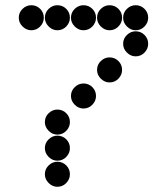

<svg xmlns="http://www.w3.org/2000/svg" viewBox="-20 -718 640 736"><path d="M52 -650Q52 -631 66.5 -616.5Q81 -602 100 -602Q120 -602 134 -616.5Q148 -631 148 -650Q148 -670 134 -684Q120 -698 100 -698Q81 -698 66.5 -684Q52 -670 52 -650ZM152 -650Q152 -631 166.5 -616.5Q181 -602 200 -602Q220 -602 234 -616.5Q248 -631 248 -650Q248 -670 234 -684Q220 -698 200 -698Q181 -698 166.5 -684Q152 -670 152 -650ZM252 -650Q252 -631 266.5 -616.5Q281 -602 300 -602Q320 -602 334 -616.5Q348 -631 348 -650Q348 -670 334 -684Q320 -698 300 -698Q281 -698 266.5 -684Q252 -670 252 -650ZM352 -650Q352 -631 366.5 -616.5Q381 -602 400 -602Q420 -602 434 -616.5Q448 -631 448 -650Q448 -670 434 -684Q420 -698 400 -698Q381 -698 366.5 -684Q352 -670 352 -650ZM452 -650Q452 -631 466.5 -616.5Q481 -602 500 -602Q520 -602 534 -616.5Q548 -631 548 -650Q548 -670 534 -684Q520 -698 500 -698Q481 -698 466.5 -684Q452 -670 452 -650ZM452 -550Q452 -531 466.5 -516.5Q481 -502 500 -502Q520 -502 534 -516.5Q548 -531 548 -550Q548 -570 534 -584Q520 -598 500 -598Q481 -598 466.5 -584Q452 -570 452 -550ZM352 -450Q352 -431 366.5 -416.5Q381 -402 400 -402Q420 -402 434 -416.5Q448 -431 448 -450Q448 -470 434 -484Q420 -498 400 -498Q381 -498 366.5 -484Q352 -470 352 -450ZM252 -350Q252 -331 266.5 -316.5Q281 -302 300 -302Q320 -302 334 -316.5Q348 -331 348 -350Q348 -370 334 -384Q320 -398 300 -398Q281 -398 266.5 -384Q252 -370 252 -350ZM152 -250Q152 -231 166.5 -216.5Q181 -202 200 -202Q220 -202 234 -216.5Q248 -231 248 -250Q248 -270 234 -284Q220 -298 200 -298Q181 -298 166.5 -284Q152 -270 152 -250ZM152 -150Q152 -131 166.5 -116.5Q181 -102 200 -102Q220 -102 234 -116.5Q248 -131 248 -150Q248 -170 234 -184Q220 -198 200 -198Q181 -198 166.5 -184Q152 -170 152 -150ZM152 -50Q152 -31 166.5 -16.5Q181 -2 200 -2Q220 -2 234 -16.5Q248 -31 248 -50Q248 -70 234 -84Q220 -98 200 -98Q181 -98 166.5 -84Q152 -70 152 -50Z"/></svg>

Font: Matrix Sans Print
Style: Regular
Weight: 400
Designer: Brad Neil
Version: Version 1.100